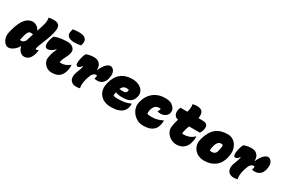

<svg xmlns="http://www.w3.org/2000/svg" viewBox="92 -1972 4636 3165"><g transform="rotate(30 2410.5 -389.0)"><path d="M263 -562Q304 -562 341.5 -536Q379 -510 392 -474H398Q412 -516 425 -556Q438 -596 448 -637Q456 -667 455.5 -697Q455 -727 449 -750Q472 -755 498 -757.5Q524 -760 551 -760Q627 -760 651 -716Q675 -672 652 -579Q633 -500 607.5 -434.5Q582 -369 560.5 -317Q539 -265 529 -227Q523 -203 523 -192Q528 -191 533 -190.5Q538 -190 542 -190Q559 -190 571 -205H577Q577 -194 574.5 -174Q572 -154 566 -133Q557 -99 541.5 -70.5Q526 -42 510 -26Q488 -5 464.5 3Q441 11 416 11Q387 11 360.5 -7.5Q334 -26 316.5 -54.5Q299 -83 296 -114H291Q258 -59 210.5 -24.5Q163 10 120 10Q89 10 63.5 -10Q38 -30 21.5 -62.5Q5 -95 0 -135Q-5 -175 5 -214L16 -256Q47 -374 86 -440.5Q125 -507 170 -534.5Q215 -562 263 -562ZM225 -196Q234 -192 250 -192Q288 -192 322 -239Q333 -278 344 -313Q355 -348 366 -380Q344 -387 320 -387Q307 -387 293.5 -379.5Q280 -372 267 -347Q254 -322 241 -269L239 -261Q235 -242 231.5 -226Q228 -210 225 -196Z M679 -521Q746 -547 811 -554Q876 -561 928 -561Q972 -561 1003.5 -544Q1035 -527 1051 -499.5Q1067 -472 1061 -439Q1055 -399 1040.5 -367.5Q1026 -336 1011 -307.5Q996 -279 985 -245Q977 -224 976 -204Q990 -201 1003 -201Q1042 -201 1085 -216.5Q1128 -232 1162 -263H1168Q1170 -235 1168 -207.5Q1166 -180 1158 -150Q1140 -81 1100 -41Q1075 -16 1039 -2.5Q1003 11 942 11Q891 11 849 -16Q807 -43 785.5 -86.5Q764 -130 772 -181Q782 -240 796 -278.5Q810 -317 829 -360L823 -363Q789 -326 756.5 -308Q724 -290 693 -290Q649 -290 640.5 -333.5Q632 -377 648 -440Q653 -463 661.5 -483.5Q670 -504 679 -521ZM891 -782Q921 -787 948 -789.5Q975 -792 1012 -792Q1100 -792 1134 -754Q1168 -716 1152 -655L1143 -621Q1114 -614 1084 -610.5Q1054 -607 1022 -607Q940 -607 901.5 -640.5Q863 -674 882 -747Z M1283 -533Q1312 -545 1348.5 -552.5Q1385 -560 1425 -560Q1482 -560 1515.5 -535.5Q1549 -511 1562 -475Q1575 -439 1571 -403L1576 -402Q1613 -485 1655 -527.5Q1697 -570 1732 -570Q1764 -570 1789 -545Q1812 -523 1820 -482.5Q1828 -442 1815 -387L1811 -372Q1798 -315 1757.5 -282.5Q1717 -250 1663 -250Q1647 -250 1634.5 -251Q1622 -252 1609 -256V-262Q1614 -276 1617 -292Q1620 -308 1620 -320Q1616 -322 1610 -323Q1604 -324 1599 -324Q1577 -324 1559 -310Q1541 -296 1525 -270Q1511 -236 1499 -199.5Q1487 -163 1481 -127Q1474 -85 1474 -55.5Q1474 -26 1481 0Q1448 10 1411 10Q1358 10 1327 -13.5Q1296 -37 1286.5 -73.5Q1277 -110 1286 -150Q1297 -192 1316 -239Q1335 -286 1345 -336L1338 -340Q1316 -308 1298.5 -298.5Q1281 -289 1265 -289Q1241 -289 1234.5 -326Q1228 -363 1245 -434Q1258 -494 1283 -533Z M2155 -564Q2229 -564 2283.5 -536.5Q2338 -509 2363.5 -462Q2389 -415 2375 -358L2374 -354Q2363 -310 2339 -279.5Q2315 -249 2270 -233Q2225 -217 2152 -217Q2113 -217 2082.5 -223Q2052 -229 2032 -238H2027Q2023 -221 2021 -204Q2019 -187 2020 -170Q2053 -160 2095 -160Q2144 -160 2184 -163.5Q2224 -167 2261.5 -177Q2299 -187 2342 -205H2348Q2348 -186 2346 -168.5Q2344 -151 2339 -132Q2331 -101 2316 -79Q2301 -57 2280 -40Q2249 -15 2199.5 -0.5Q2150 14 2070 14Q1979 14 1916.5 -26Q1854 -66 1829 -133.5Q1804 -201 1823 -281L1827 -298Q1858 -429 1941.5 -496.5Q2025 -564 2155 -564ZM2147 -386Q2079 -386 2049 -316Q2070 -313 2088 -311.5Q2106 -310 2123 -310Q2175 -310 2187 -347Q2189 -357 2189.5 -366Q2190 -375 2190 -382Q2173 -386 2147 -386Z M2787 -564Q2839 -564 2875.5 -551Q2912 -538 2934 -515Q2969 -479 2975.5 -456Q2982 -433 2977 -403L2976 -397Q2971 -367 2950 -345Q2929 -323 2899.5 -311.5Q2870 -300 2838 -300Q2823 -300 2806 -302.5Q2789 -305 2778 -308L2779 -314Q2788 -325 2795 -341.5Q2802 -358 2802 -371Q2798 -373 2791 -373.5Q2784 -374 2779 -374Q2729 -374 2700 -347Q2671 -320 2657 -266L2655 -258Q2645 -221 2655 -188Q2672 -184 2689 -182Q2706 -180 2725 -180Q2765 -180 2797 -184Q2829 -188 2863 -199Q2897 -210 2940 -231H2946Q2946 -187 2935 -145Q2926 -107 2910.5 -81.5Q2895 -56 2870 -36Q2842 -13 2797.5 0.5Q2753 14 2684 14Q2627 14 2577 -11Q2527 -36 2491.5 -78.5Q2456 -121 2441 -173.5Q2426 -226 2438 -280L2440 -289Q2469 -417 2559.5 -490.5Q2650 -564 2787 -564Z M3076 -550H3208Q3216 -577 3219 -602Q3224 -628 3223.5 -653.5Q3223 -679 3218 -700Q3257 -712 3296 -712Q3377 -712 3404 -672Q3431 -632 3419 -550H3490Q3561 -550 3583 -519Q3605 -488 3590 -425Q3586 -406 3576.5 -386Q3567 -366 3557 -354H3352Q3344 -333 3337 -312.5Q3330 -292 3324 -271Q3317 -243 3314 -225.5Q3311 -208 3312 -196Q3317 -195 3324 -194Q3331 -193 3344 -193Q3391 -193 3440.5 -210Q3490 -227 3533 -270H3539Q3541 -247 3539 -222Q3537 -197 3532 -177Q3522 -131 3506.5 -100.5Q3491 -70 3467 -46Q3441 -20 3403 -5Q3365 10 3315 10Q3272 10 3232 -7Q3192 -24 3162 -53.5Q3132 -83 3116 -120.5Q3100 -158 3104 -199Q3109 -245 3118 -284Q3127 -323 3139 -358Q3084 -370 3065.5 -412.5Q3047 -455 3060 -508Q3064 -522 3067.5 -531Q3071 -540 3076 -550Z M3971 -562Q4025 -562 4068 -537.5Q4111 -513 4138 -470Q4165 -427 4174 -372.5Q4183 -318 4169 -258L4166 -240Q4138 -116 4054 -52Q3970 12 3845 12Q3786 12 3738.5 -9.5Q3691 -31 3659.5 -69Q3628 -107 3617.5 -156.5Q3607 -206 3622 -262L3625 -275Q3666 -425 3750.5 -493.5Q3835 -562 3971 -562ZM3945 -374Q3917 -374 3893 -345Q3869 -316 3857 -265L3854 -252Q3847 -226 3846.5 -209Q3846 -192 3850 -181Q3858 -179 3866 -177.5Q3874 -176 3884 -176Q3918 -176 3941 -193Q3964 -210 3974 -251L3977 -264Q3987 -308 3988.5 -330Q3990 -352 3986 -368Q3968 -374 3945 -374Z M4283 -533Q4312 -545 4348.5 -552.5Q4385 -560 4425 -560Q4482 -560 4515.5 -535.5Q4549 -511 4562 -475Q4575 -439 4571 -403L4576 -402Q4613 -485 4655 -527.5Q4697 -570 4732 -570Q4764 -570 4789 -545Q4812 -523 4820 -482.5Q4828 -442 4815 -387L4811 -372Q4798 -315 4757.5 -282.5Q4717 -250 4663 -250Q4647 -250 4634.5 -251Q4622 -252 4609 -256V-262Q4614 -276 4617 -292Q4620 -308 4620 -320Q4616 -322 4610 -323Q4604 -324 4599 -324Q4577 -324 4559 -310Q4541 -296 4525 -270Q4511 -236 4499 -199.5Q4487 -163 4481 -127Q4474 -85 4474 -55.5Q4474 -26 4481 0Q4448 10 4411 10Q4358 10 4327 -13.5Q4296 -37 4286.5 -73.5Q4277 -110 4286 -150Q4297 -192 4316 -239Q4335 -286 4345 -336L4338 -340Q4316 -308 4298.5 -298.5Q4281 -289 4265 -289Q4241 -289 4234.5 -326Q4228 -363 4245 -434Q4258 -494 4283 -533Z"/></g></svg>

Font: Recursive Mn Csl St XBk
Style: Italic
Weight: 1000
Italic angle: -15°
Monospace: yes
Version: Version 1.079;hotconv 1.0.112;makeotfexe 2.5.65598; ttfautoh